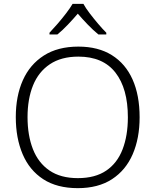

<svg xmlns="http://www.w3.org/2000/svg" viewBox="-20 -967 808 997"><path d="M705 -358Q705 -249 669 -166Q633 -83 561.5 -36.5Q490 10 384 10Q276 10 204.5 -36.5Q133 -83 97.5 -166.5Q62 -250 62 -359Q62 -468 98.5 -550Q135 -632 207.5 -678.5Q280 -725 387 -725Q490 -725 561 -680.5Q632 -636 668.5 -554Q705 -472 705 -358ZM123 -359Q123 -264 151 -192.5Q179 -121 237 -81.5Q295 -42 384 -42Q474 -42 531.5 -81Q589 -120 616.5 -191.5Q644 -263 644 -358Q644 -507 579.5 -590Q515 -673 387 -673Q298 -673 239 -633.5Q180 -594 151.5 -523.5Q123 -453 123 -359ZM413 -947Q425 -925 446 -897.5Q467 -870 490 -843Q513 -816 532 -797V-788H491Q464 -810 436 -839Q408 -868 384 -896Q360 -868 332.5 -839Q305 -810 278 -788H237V-797Q256 -817 279 -843.5Q302 -870 323 -897.5Q344 -925 357 -947Z"/></svg>

Font: Noto Sans Lao Light
Style: Regular
Weight: 300
Designer: Monotype Design Team
Foundry: Monotype Imaging Inc.
Version: Version 2.003; ttfautohint (v1.8.4.7-5d5b)